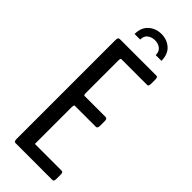

<svg xmlns="http://www.w3.org/2000/svg" viewBox="-280 -887 915 915"><g transform="rotate(45 177.0 -430.0)"><path d="M98.6 -769Q99.1 -813.5 125.7 -836.7Q152.3 -859.9 189.5 -859.9Q227.1 -859.9 253.2 -836.9Q279.3 -814 279.8 -769H241.2Q241.2 -793 226.1 -804.9Q210.9 -816.9 189 -816.9Q167 -816.9 151.6 -804.9Q136.2 -793 136.2 -769ZM66.4 0Q62.5 0 60.3 -1Q58.1 -2 56.4 -6.1Q54.7 -10.3 54.7 -19V-683.1Q54.7 -694.8 57.6 -698.5Q60.5 -702.1 66.4 -702.1H310.5Q314.5 -702.1 316.7 -701.4Q318.8 -700.7 320.6 -696.5Q322.3 -692.4 322.3 -684.6V-657.2Q322.3 -648.9 320.6 -645Q318.8 -641.1 316.9 -640.4Q314.9 -639.6 310.5 -639.6H138.7Q133.3 -639.6 133.3 -624.5V-402.3Q133.3 -398.9 134.8 -395.3Q136.2 -391.6 137.2 -391.6H280.3Q286.1 -391.6 289.1 -387.7Q292 -383.8 292 -372.6V-345.7Q292 -334 289.1 -329.8Q286.1 -325.7 280.3 -325.7H137.7Q136.2 -325.7 134.8 -321Q133.3 -316.4 133.3 -313V-62.5H312Q316.4 -62.5 318.4 -61.8Q320.3 -61 322 -57.1Q323.7 -53.2 323.7 -44.9V-17.6Q323.7 -6.3 321 -3.2Q318.4 0 312 0Z"/></g></svg>

Font: BenchNine
Style: Regular
Weight: 400
Designer: Vernon Adams
Foundry: Vernon Adams
Version: Version 1 ; ttfautohint (v0.92.18-e454-dirty) -l 8 -r 50 -G 